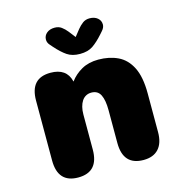

<svg xmlns="http://www.w3.org/2000/svg" viewBox="-102 -770 823 868"><g transform="rotate(-15 309.5 -336.0)"><path d="M465 5Q369.5 5 369.5 -100V-253.5Q369.5 -300.5 357 -325.5Q344.5 -350.5 314.5 -350.5Q300 -350.5 288.8 -344.2Q277.5 -338 270 -326.5Q262.5 -315 258.5 -299.2Q254.5 -283.5 254.5 -264.5V-100Q254.5 5 159 5Q64 5 64 -100V-380Q64 -485 159 -485Q234 -485 249.5 -421.5L250 -419.5Q271.5 -449 304.8 -467.8Q338 -486.5 383.5 -486.5Q434.5 -486.5 474.5 -467.5Q514.5 -448.5 537.2 -403.5Q560 -358.5 560 -281V-100Q560 -49 535.5 -22Q511 5 465 5ZM433 -607 422.5 -595Q395.5 -564.5 372 -548.5Q348.5 -532.5 311.5 -532.5Q275 -532.5 251.2 -548.8Q227.5 -565 201 -595L190.5 -607Q178.5 -619.5 178.5 -634.5Q178.5 -653 192.8 -665Q207 -677 230 -677Q249 -677 262.2 -667.2Q275.5 -657.5 287 -643L311.5 -611.5L336.5 -643Q347.5 -656.5 361 -666.8Q374.5 -677 393.5 -677Q416.5 -677 430.8 -665Q445 -653 445 -634.5Q445 -620.5 433 -607Z"/></g></svg>

Font: Sono ExtraLight Monospace ExtraBold
Style: Regular
Weight: 800
Version: Version 2.112